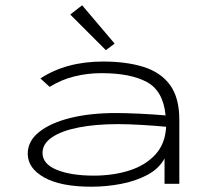

<svg xmlns="http://www.w3.org/2000/svg" viewBox="-20 -696 790 727"><path d="M326 11Q210 11 147.5 -24Q85 -59 85 -114Q85 -162 128.5 -196.5Q172 -231 247 -249.5Q322 -268 418 -268Q457 -268 509 -265.5Q561 -263 607 -259Q598 -352 536 -385.5Q474 -419 364 -419Q311 -419 261 -406.5Q211 -394 168 -367L133 -399Q231 -463 370 -463Q459 -463 524 -442.5Q589 -422 624 -374Q659 -326 659 -242V0H603V-96Q582 -57 537.5 -33.5Q493 -10 437.5 0.5Q382 11 326 11ZM141 -117Q141 -75 195 -53Q249 -31 335 -31Q409 -31 470 -50.5Q531 -70 568.5 -111Q606 -152 609 -216Q568 -220 516.5 -223Q465 -226 427 -226Q343 -226 278.5 -213.5Q214 -201 177.5 -176.5Q141 -152 141 -117ZM381 -506 246 -641 291 -676 414 -531Z"/></svg>

Font: Inconsolata ExtraExpanded Light
Style: Regular
Weight: 300
Width: 8
Monospace: yes
Designer: Raph Levien, Cyreal, Brenton Simpson
Foundry: Raph Levien, Cyreal, Google
Version: Version 3.001; ttfautohint (v1.8.2.53-6de2)